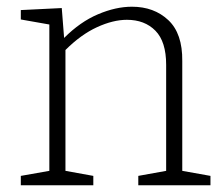

<svg xmlns="http://www.w3.org/2000/svg" viewBox="-20 -552 668 572"><path d="M42 0V-28L127 -43V-479L42 -494V-522L164 -528L171 -439Q219 -487 272 -509.5Q325 -532 373 -532Q439 -532 481.5 -492Q524 -452 523 -370V-43L607 -28V0H392V-28L475 -43V-359Q475 -428 443 -460.5Q411 -493 358 -493Q317 -493 269 -471Q221 -449 175 -403V-43L258 -28V0Z"/></svg>

Font: Bitter Light
Style: Regular
Weight: 300
Designer: Sol Matas, and Bitter project Authors
Foundry: Sol Matas
Version: Version 2.001